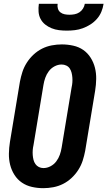

<svg xmlns="http://www.w3.org/2000/svg" viewBox="-20 -975 561 1003"><path d="M206 8Q176 8 147 1.5Q118 -5 94.5 -21Q71 -37 55.5 -61.5Q40 -86 33 -114Q26 -142 26.5 -172.5Q27 -203 32 -234L84 -548Q89 -574 97 -599Q105 -624 120 -647.5Q135 -671 155.5 -690Q176 -709 200 -721Q224 -733 250.5 -738Q277 -743 303 -743Q333 -743 362.5 -736.5Q392 -730 415 -714Q438 -698 453.5 -673.5Q469 -649 476 -621Q483 -593 482.5 -562.5Q482 -532 477 -501L425 -187Q420 -161 412 -136Q404 -111 389 -87.5Q374 -64 353.5 -45Q333 -26 309 -14Q285 -2 258.5 3Q232 8 206 8ZM207 -97Q226 -97 244 -106.5Q262 -116 274 -132Q286 -148 292.5 -166.5Q299 -185 302 -204L354 -518Q357 -531 358 -544Q359 -557 358 -570Q357 -583 354 -595Q351 -607 344.5 -617Q338 -627 326.5 -632.5Q315 -638 302 -638Q283 -638 265 -628.5Q247 -619 235 -603Q223 -587 216.5 -568.5Q210 -550 207 -531L155 -217Q152 -204 151 -191Q150 -178 151 -165Q152 -152 155 -140Q158 -128 165 -118Q172 -108 183 -102.5Q194 -97 207 -97ZM329 -815Q308 -815 288 -817.5Q268 -820 249.5 -827.5Q231 -835 216 -847Q201 -859 192 -876Q183 -893 181.5 -913.5Q180 -934 183 -955H281Q279 -942 282.5 -930Q286 -918 295.5 -910.5Q305 -903 317.5 -900.5Q330 -898 343 -898Q356 -898 369.5 -900.5Q383 -903 394.5 -910.5Q406 -918 413.5 -930Q421 -942 423 -955H521Q518 -934 509.5 -913.5Q501 -893 486 -876Q471 -859 452 -847Q433 -835 412.5 -827.5Q392 -820 371 -817.5Q350 -815 329 -815Z"/></svg>

Font: Iosevka Term Curly XBd Obl
Style: Regular
Weight: 800
Italic angle: -9°
Designer: Belleve Invis
Foundry: Belleve Invis
Version: Version 32.3.0